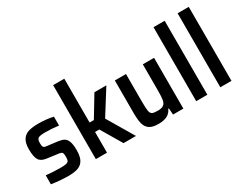

<svg xmlns="http://www.w3.org/2000/svg" viewBox="-86 -1202 2101 1670"><g transform="rotate(-30 964.5 -367.5)"><path d="M54 -6V-96Q121 -88 202 -88Q240 -88 258 -93Q276 -98 281.5 -109.5Q287 -121 287 -145Q287 -171 283.5 -182Q280 -193 271 -197Q262 -201 238 -204L134 -218Q79 -225 59.5 -258Q40 -291 40 -365Q40 -427 62 -460.5Q84 -494 123 -506Q162 -518 223 -518Q261 -518 302.5 -513.5Q344 -509 371 -502V-413Q301 -422 235 -422Q185 -422 167.5 -412Q150 -402 150 -366Q150 -342 153 -332Q156 -322 164.5 -317.5Q173 -313 194 -311L299 -298Q333 -293 353.5 -281Q374 -269 385.5 -238.5Q397 -208 397 -151Q397 -87 377 -52.5Q357 -18 320 -5Q283 8 223 8Q184 8 136.5 4Q89 0 54 -6Z M502 0V-743H614V-303H657L782 -510H902L748 -265L905 0H780L657 -208H614V0Z M987 -185V-510H1099V-234Q1099 -165 1104 -138Q1109 -111 1125 -103Q1141 -95 1180 -95Q1220 -95 1238.5 -109Q1257 -123 1262.5 -153.5Q1268 -184 1268 -244V-510H1381V0H1277L1273 -64H1266Q1250 -27 1216.5 -9.5Q1183 8 1128 8Q1069 8 1038.5 -13Q1008 -34 997.5 -74.5Q987 -115 987 -185Z M1510 0V-743H1622V0Z M1752 0V-743H1864V0Z"/></g></svg>

Font: Saira Semi Condensed Medium
Style: Regular
Weight: 500
Width: 4
Designer: Hector Gatti with collaboration of the Omnibus-Type team
Foundry: Omnibus-Type
Version: Version 1.001; ttfautohint (v1.8)